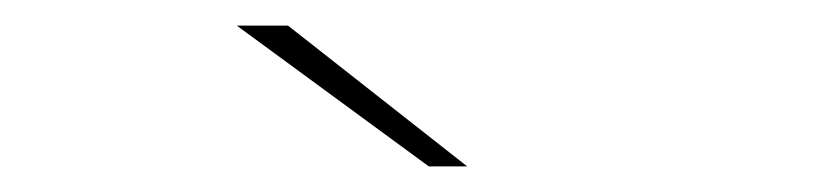

<svg xmlns="http://www.w3.org/2000/svg" viewBox="-20 -737 640 150"><path d="M315 -607 165 -717H205L345 -607Z"/></svg>

Font: Montserrat Alternates Thin
Style: Regular
Weight: 100
Designer: Julieta Ulanovsky
Foundry: Julieta Ulanovsky
Version: Version 9.000